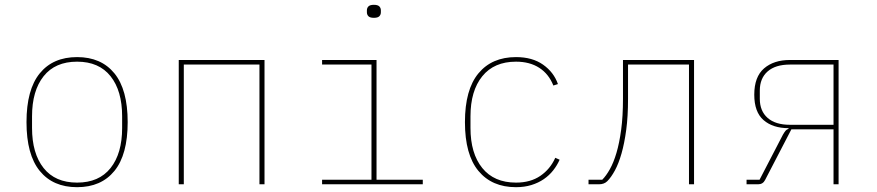

<svg xmlns="http://www.w3.org/2000/svg" viewBox="-20 -765 3640 797"><path d="M300 12Q200 12 145 -55.5Q90 -123 90 -258Q90 -393 145 -460.5Q200 -528 300 -528Q400 -528 455 -460.5Q510 -393 510 -258Q510 -123 455 -55.5Q400 12 300 12ZM300 -7Q391 -7 439 -67.5Q487 -128 487 -234V-282Q487 -388 439 -448.5Q391 -509 300 -509Q209 -509 161 -448.5Q113 -388 113 -282V-234Q113 -128 161 -67.5Q209 -7 300 -7Z M722 -516H1078V0H1057V-497H743V0H722Z M1532 -691Q1516 -691 1509.5 -697.5Q1503 -704 1503 -714V-722Q1503 -732 1509.5 -738.5Q1516 -745 1532 -745Q1548 -745 1554.5 -738.5Q1561 -732 1561 -722V-714Q1561 -704 1554.5 -697.5Q1548 -691 1532 -691ZM1317 -19H1522V-497H1317V-516H1543V-19H1735V0H1317Z M2122 12Q2022 12 1966 -55.5Q1910 -123 1910 -258Q1910 -393 1966 -460.5Q2022 -528 2122 -528Q2190 -528 2234.5 -496.5Q2279 -465 2296 -416L2277 -410Q2258 -458 2218.5 -483.5Q2179 -509 2122 -509Q2031 -509 1982 -448.5Q1933 -388 1933 -282V-234Q1933 -128 1982 -67.5Q2031 -7 2122 -7Q2182 -7 2223 -35Q2264 -63 2285 -110L2303 -102Q2293 -79 2276.5 -58Q2260 -37 2237.5 -21.5Q2215 -6 2186 3Q2157 12 2122 12Z M2423 -19H2480Q2496 -35 2511.5 -62.5Q2527 -90 2539 -130.5Q2551 -171 2558.5 -226.5Q2566 -282 2566 -355V-516H2861V0H2840V-497H2587V-355Q2587 -282 2579.5 -226Q2572 -170 2560 -128Q2548 -86 2532.5 -57.5Q2517 -29 2501 -13Q2488 0 2466 0H2423Z M3079 -19H3133L3230 -206Q3237 -218 3241.5 -223Q3246 -228 3253 -230V-233Q3188 -233 3149.5 -266.5Q3111 -300 3111 -372Q3111 -446 3151.5 -481Q3192 -516 3259 -516H3461V0H3440V-228H3265L3156 -18Q3147 0 3127 0H3079ZM3440 -497H3259Q3199 -497 3166.5 -468.5Q3134 -440 3134 -389V-355Q3134 -304 3166.5 -275.5Q3199 -247 3259 -247H3440Z"/></svg>

Font: IBM Plex Mono Thin
Style: Regular
Weight: 100
Monospace: yes
Designer: Mike Abbink, Paul van der Laan, Pieter van Rosmalen
Foundry: Bold Monday
Version: Version 2.3